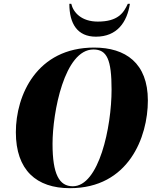

<svg xmlns="http://www.w3.org/2000/svg" viewBox="-20 -974 816 1005"><path d="M482 -782C593 -782 645 -858 660 -954H649C627 -906 597 -861 492 -861C407 -861 364 -908 353 -954H343C343 -850 385 -782 482 -782ZM346 11C653 11 754 -256 754 -448C754 -644 637 -725 473 -725C172 -725 63 -475 63 -282C63 -83 171 11 346 11ZM361 1C290 1 255 -62 255 -221C255 -385 317 -715 469 -715C540 -715 564 -662 564 -505C564 -308 498 1 361 1Z"/></svg>

Font: Noto Serif Display SemiCondensed Black
Style: Italic
Weight: 900
Width: 4
Italic angle: -12°
Designer: Monotype Design Team
Foundry: Monotype Imaging Inc.
Version: Version 2.009